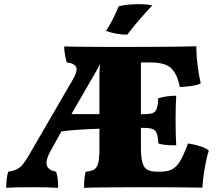

<svg xmlns="http://www.w3.org/2000/svg" viewBox="-20 -902 1041 925"><path d="M955 2Q857 0 672 0Q442 0 385 3Q385 -46 393 -75Q421 -77 434.5 -86Q448 -95 453.5 -117.5Q459 -140 459 -187V-282Q331 -277 276 -269L221 -170Q204 -138 204 -117Q204 -83 250 -75Q260 -51 260 3Q214 0 142 0Q40 0 10 3Q10 -19 12.5 -41Q15 -63 20 -75Q55 -80 74 -94.5Q93 -109 118 -152L331 -519Q349 -551 349 -568Q349 -596 302 -601Q298 -610 293.5 -636Q289 -662 289 -678Q393 -676 497 -676H633Q832 -676 926 -679Q926 -634 932 -586Q938 -538 947 -501Q937 -493 904 -488Q871 -483 846 -483Q835 -543 806 -572Q777 -601 708 -601H659V-352H670Q701 -352 715 -357Q729 -362 735 -378Q741 -394 742 -428Q758 -434 783 -437.5Q808 -441 829 -441Q826 -393 826 -322Q826 -246 829 -202Q763 -202 743 -211Q741 -245 735 -260Q729 -275 714.5 -280.5Q700 -286 670 -286H659V-192Q659 -144 666 -119Q673 -94 689.5 -84.5Q706 -75 737 -75H754Q788 -75 809.5 -86.5Q831 -98 848 -126.5Q865 -155 886 -211Q918 -206 946 -197Q974 -188 986 -177Q975 -142 966.5 -94Q958 -46 955 2ZM459 -352V-540Q459 -564 462 -594Q451 -571 436 -546L324 -352ZM491 -753Q526 -808 552 -872Q595 -882 646 -882Q686 -882 714 -876Q648 -807 593 -735Q540 -735 491 -753Z"/></svg>

Font: Vollkorn SC Black
Style: Regular
Weight: 900
Designer: Friedrich Althausen
Foundry: Friedrich Althausen
Version: Version 4.015